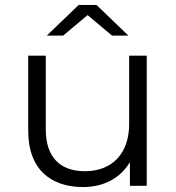

<svg xmlns="http://www.w3.org/2000/svg" viewBox="-20 -751 713 776"><path d="M334 -690 433 -607H499L370 -731H298L169 -607H235ZM502 -526V-250C502 -130 433 -59 323 -59C223 -59 165 -116 165 -228V-526H94V-221C94 -70 182 5 316 5C400 5 468 -32 505 -96V0H573V-526Z"/></svg>

Font: Montserrat Lite
Style: Regular
Weight: 400
Designer: Julieta Ulanovsky
Foundry: Julieta Ulanovsky
Version: Version 7.200;PS 007.200;hotconv 1.0.88;makeotf.lib2.5.64775